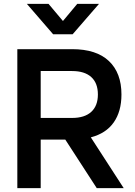

<svg xmlns="http://www.w3.org/2000/svg" viewBox="-20 -975 701 995"><path d="M119.1 -955.1H231.4L306.2 -866.2L380.4 -955.1H493.2L356.4 -797.4H255.4ZM481.4 0 318.4 -251.5H190.9V0H69.8V-720.2H354Q479.5 -720.2 544.4 -658.7Q609.4 -597.2 609.4 -485.4Q609.4 -397.5 569.3 -340.6Q529.3 -283.7 450.7 -263.2L621.1 0ZM190.9 -606.9V-363.8H353.5Q418.5 -363.8 452.9 -395.3Q487.3 -426.8 487.3 -485.4Q487.3 -544.4 452.9 -575.7Q418.5 -606.9 353.5 -606.9Z"/></svg>

Font: Vela Sans Bd
Style: Bold
Weight: 700
Designer: Principal design: Mikhail Sharanda - project Manrope.
Design modification: Ravid Balaliev
Foundry: Mikhail Sharanda
Version: Version 1.001